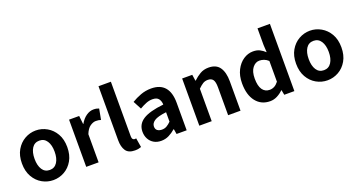

<svg xmlns="http://www.w3.org/2000/svg" viewBox="-48 -1462 3974 2141"><g transform="rotate(-20 1939.5 -392.0)"><path d="M313 14Q243 14 181.5 -20.5Q120 -55 82 -121Q44 -187 44 -280Q44 -373 82 -438.5Q120 -504 181.5 -539Q243 -574 313 -574Q383 -574 444.5 -539Q506 -504 544 -438.5Q582 -373 582 -280Q582 -187 544 -121Q506 -55 444.5 -20.5Q383 14 313 14ZM313 -106Q370 -106 401 -153.5Q432 -201 432 -280Q432 -359 401 -406.5Q370 -454 313 -454Q255 -454 224.5 -406.5Q194 -359 194 -280Q194 -201 224.5 -153.5Q255 -106 313 -106Z M705 0V-560H825L836 -461H839Q870 -516 912.5 -545Q955 -574 998 -574Q1021 -574 1036 -570.5Q1051 -567 1063 -562L1039 -435Q1024 -440 1010.5 -442Q997 -444 979 -444Q947 -444 911.5 -419.5Q876 -395 852 -334V0Z M1280 14Q1203 14 1172 -32.5Q1141 -79 1141 -157V-798H1288V-151Q1288 -126 1297.5 -116Q1307 -106 1317 -106Q1322 -106 1326 -106.5Q1330 -107 1337 -108L1355 1Q1342 6 1324 10Q1306 14 1280 14Z M1593 14Q1543 14 1506 -7.5Q1469 -29 1448.5 -67Q1428 -105 1428 -153Q1428 -242 1504.5 -291.5Q1581 -341 1750 -359Q1749 -400 1728 -428Q1707 -456 1655 -456Q1616 -456 1578 -440.5Q1540 -425 1501 -402L1449 -500Q1498 -530 1557 -552Q1616 -574 1682 -574Q1789 -574 1843 -511.5Q1897 -449 1897 -327V0H1777L1767 -60H1762Q1726 -28 1684 -7Q1642 14 1593 14ZM1642 -101Q1674 -101 1699 -115.5Q1724 -130 1750 -156V-268Q1647 -256 1607.5 -229Q1568 -202 1568 -164Q1568 -131 1589 -116Q1610 -101 1642 -101Z M2047 0V-560H2167L2178 -486H2181Q2218 -522 2262 -548Q2306 -574 2363 -574Q2454 -574 2495 -514.5Q2536 -455 2536 -349V0H2389V-331Q2389 -396 2370 -422Q2351 -448 2310 -448Q2276 -448 2250.5 -432Q2225 -416 2194 -385V0Z M2885 14Q2780 14 2718 -64Q2656 -142 2656 -280Q2656 -371 2690 -437Q2724 -503 2777.5 -538.5Q2831 -574 2891 -574Q2938 -574 2970.5 -557.5Q3003 -541 3033 -513L3028 -601V-798H3175V0H3055L3044 -58H3040Q3009 -27 2969 -6.5Q2929 14 2885 14ZM2923 -107Q2952 -107 2978 -120.5Q3004 -134 3028 -165V-411Q3003 -434 2976.5 -443.5Q2950 -453 2923 -453Q2876 -453 2841.5 -409Q2807 -365 2807 -282Q2807 -194 2837.5 -150.5Q2868 -107 2923 -107Z M3566 14Q3496 14 3434.5 -20.5Q3373 -55 3335 -121Q3297 -187 3297 -280Q3297 -373 3335 -438.5Q3373 -504 3434.5 -539Q3496 -574 3566 -574Q3636 -574 3697.5 -539Q3759 -504 3797 -438.5Q3835 -373 3835 -280Q3835 -187 3797 -121Q3759 -55 3697.5 -20.5Q3636 14 3566 14ZM3566 -106Q3623 -106 3654 -153.5Q3685 -201 3685 -280Q3685 -359 3654 -406.5Q3623 -454 3566 -454Q3508 -454 3477.5 -406.5Q3447 -359 3447 -280Q3447 -201 3477.5 -153.5Q3508 -106 3566 -106Z"/></g></svg>

Font: Source Han Sans
Style: Bold
Weight: 700
Designer: Ryoko NISHIZUKA Ë•øÂ°öÊ∂ºÂ≠ê (kana, bopomofo & ideographs); Paul D. Hunt (Latin, Greek & Cyrillic); Sandoll Communicatio
Foundry: Adobe
Version: Version 2.004;hotconv 1.0.118;makeotfexe 2.5.65603